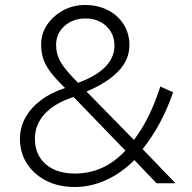

<svg xmlns="http://www.w3.org/2000/svg" viewBox="-20 -735 771 770"><path d="M280 15Q215.5 15 166 -10Q116.5 -35 88.2 -78.8Q60 -122.5 60 -179Q60 -224 82 -263.5Q104 -303 144.5 -333.5Q185 -364 241 -382Q204 -418 183 -445.5Q162 -473 153.5 -499Q145 -525 145 -557Q145 -600 169.2 -636Q193.5 -672 233.5 -693.5Q273.5 -715 321 -715Q372.5 -715 412.8 -694.2Q453 -673.5 476 -637.2Q499 -601 499 -554Q499 -495 454.2 -448.8Q409.5 -402.5 327 -368L517 -174Q547 -212.5 573.8 -265.5Q600.5 -318.5 623 -388L674 -365Q659.5 -322 640.8 -281.8Q622 -241.5 599.5 -205Q577 -168.5 552 -137L684 0H608L519 -93Q466.5 -40.5 405.2 -12.8Q344 15 280 15ZM281 -39Q338 -39 388.8 -61.8Q439.5 -84.5 483 -131L275 -346Q200 -322 160 -278.8Q120 -235.5 120 -179Q120 -114.5 163 -76.8Q206 -39 281 -39ZM293 -403Q366 -429.5 402.5 -467.2Q439 -505 439 -552Q439 -599.5 406.2 -630.2Q373.5 -661 323 -661Q273 -661 239 -631Q205 -601 205 -555Q205 -517 224 -484.8Q243 -452.5 293 -403Z"/></svg>

Font: Geologica Thin Roman Thin
Style: Regular
Weight: 250
Version: Version 1.010;gftools[0.9.28]